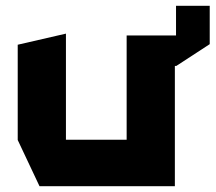

<svg xmlns="http://www.w3.org/2000/svg" viewBox="-20 -641 742 661"><path d="M416 0V-519H582V0H417ZM116 0 41 -159V-160H416V0ZM41 -160V-487L206 -525H207V-160ZM586 -414V-621H702V-489L587 -414ZM557 -414 416 -519H586V-414Z"/></svg>

Font: Foldit
Style: Bold
Weight: 700
Version: Version 1.003